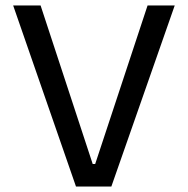

<svg xmlns="http://www.w3.org/2000/svg" viewBox="-20 -680 685 700"><path d="M257 0 28 -660H128L318 -82H327L518 -660H617L386 0Z"/></svg>

Font: Bricolage Grotesque 20pt
Style: Regular
Weight: 400
Version: Version 1.001;gftools[0.9.33.dev8+g029e19f]